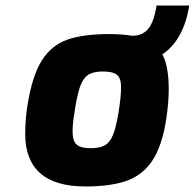

<svg xmlns="http://www.w3.org/2000/svg" viewBox="-20 -667 703 693"><path d="M566 -471Q589 -428 589 -346Q589 -296 580 -237Q565 -140 530 -87.5Q495 -35 437.5 -14.5Q380 6 288 6Q179 6 125 -42Q71 -90 71 -183Q71 -236 79 -286Q96 -393 130.5 -448Q165 -503 222 -523.5Q279 -544 374 -544Q420 -544 456 -538H459Q494 -538 515 -563Q536 -588 545 -647H663Q653 -584 628 -539.5Q603 -495 566 -471ZM417 -353Q417 -385 402 -397Q387 -409 351 -409Q317 -409 298.5 -397Q280 -385 269 -354.5Q258 -324 249 -262Q242 -223 242 -191Q242 -158 257 -145Q272 -132 306 -132Q340 -132 358.5 -142.5Q377 -153 388 -180.5Q399 -208 408 -262Q417 -318 417 -353Z"/></svg>

Font: Exo ExtraBold
Style: Italic
Weight: 800
Italic angle: -9°
Designer: Natanael Gama
Foundry: Natanael Gama
Version: Version 1.500; ttfautohint (v1.6)